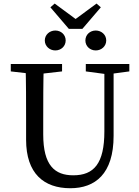

<svg xmlns="http://www.w3.org/2000/svg" viewBox="-20 -1022 767 1058"><path d="M367.5 15.2C504.2 15.2 606 -63.5 606 -273.6V-669.3H555.1V-298.1C555.1 -120.7 497.4 -56 383.8 -56C282.2 -56 218.2 -110 218.2 -281V-359.8C218.2 -464.6 218.2 -568.4 221.2 -669.3H120.8C123.8 -566.4 123.8 -462.6 123.8 -359.8V-251.8C123.8 -65.3 222.3 15.2 367.5 15.2ZM39.4 -628.5 170.5 -613.5H190.9L322 -628.5V-669.3H39.4V-628.5ZM452.8 -628.5 562.6 -613.8H583.2L692.7 -628.5V-669.3H452.8V-628.5ZM284.9 -744.1C316.4 -744.1 341.9 -767.3 341.9 -799C341.9 -830.7 316.4 -853.8 284.9 -853.8C253.5 -853.8 226.9 -830.7 226.9 -799C226.9 -767.3 253.5 -744.1 284.9 -744.1ZM507.5 -744.1C539 -744.1 565.4 -767.3 565.4 -799C565.4 -830.7 539 -853.8 507.5 -853.8C476.1 -853.8 450.5 -830.7 450.5 -799C450.5 -767.3 476.1 -744.1 507.5 -744.1ZM281.3 -1002.4 257.7 -981.7 359.3 -863H434L535.6 -981.7L512 -1002.4L354.6 -886.3H438.7L281.3 -1002.4Z"/></svg>

Font: Source Serif Variable
Style: Regular
Weight: 389
Designer: Frank Grießhammer
Foundry: Adobe Systems Incorporated
Version: Version 3.001;hotconv 1.0.111;makeotfexe 2.5.65597